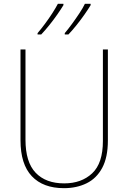

<svg xmlns="http://www.w3.org/2000/svg" viewBox="-20 -972 669 1002"><path d="M543 -239Q543 -151 513.5 -96Q484 -41 432 -15.5Q380 10 314 10Q205 10 146 -52.5Q87 -115 87 -240V-714H113V-243Q113 -126 166 -70.5Q219 -15 315 -15Q405 -15 461 -67.5Q517 -120 517 -236V-714H543ZM453 -945Q441 -925 421.5 -897Q402 -869 379.5 -841Q357 -813 337 -792H318V-799Q335 -819 355.5 -847Q376 -875 394.5 -903Q413 -931 423 -952H453ZM311 -945Q299 -925 279.5 -897Q260 -869 237.5 -841Q215 -813 195 -792H176V-799Q194 -820 214.5 -847.5Q235 -875 253 -903Q271 -931 282 -952H311Z"/></svg>

Font: Noto Sans Tamil SemiCondensed Thin
Style: Regular
Weight: 100
Width: 4
Designer: Jelle Bosma - Monotype Design Team
Foundry: Monotype Imaging Inc.
Version: Version 2.004; ttfautohint (v1.8.4.7-5d5b)